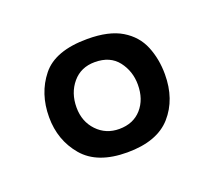

<svg xmlns="http://www.w3.org/2000/svg" viewBox="-58 -665 446 399"><g transform="rotate(-20 164.5 -466.0)"><path d="M164.2 -340.9Q98.2 -340.9 67.1 -377.5Q36 -414.1 36 -465.2Q36 -517.5 65.4 -554.2Q94.7 -591 166.1 -591Q213.8 -591 241.7 -574.2Q269.6 -557.4 281.2 -529Q292.8 -500.6 292.8 -467Q292.8 -411.8 261.5 -376.3Q230.3 -340.9 164.2 -340.9ZM165.1 -392.4Q196.2 -392.4 214.4 -412.9Q232.6 -433.5 232.6 -466Q232.6 -495.6 215.3 -518.1Q198 -540.5 164.1 -540.5Q133.3 -540.5 114.9 -518.6Q96.5 -496.7 96.5 -464.7Q96.5 -433.5 116.1 -412.9Q135.6 -392.4 165.1 -392.4Z"/></g></svg>

Font: Alumni Sans Thin
Style: Regular
Weight: 100
Designer: Robert E. Leuschke
Foundry: Robert E. Leuschke
Version: Version 1.018